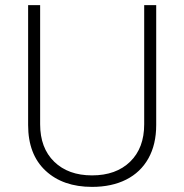

<svg xmlns="http://www.w3.org/2000/svg" viewBox="-20 -720 721 751"><path d="M340 11Q226 11 158 -52.5Q90 -116 90 -231V-700H137V-234Q137 -141 192 -87.5Q247 -34 340 -34Q434 -34 489 -87.5Q544 -141 544 -234V-700H591V-231Q591 -155 560.5 -100.5Q530 -46 473.5 -17.5Q417 11 340 11Z"/></svg>

Font: SUSE Thin ExtraLight
Style: Regular
Weight: 250
Version: Version 1.000